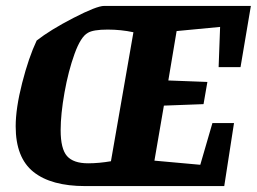

<svg xmlns="http://www.w3.org/2000/svg" viewBox="-20 -629 868 649"><path d="M719 -402 724 -538 577 -524 549 -357 681 -352 668 -277 534 -272 502 -86 657 -72 698 -213H771L738 0H268Q153 0 93 -48Q33 -96 33 -202Q33 -263 55 -349Q77 -435 104 -492Q150 -528 228.5 -568.5Q307 -609 332 -609H828L793 -402ZM355 -84 431 -520Q389 -529 344 -529Q295 -529 277 -518Q253 -505 232 -447Q211 -389 198 -316Q185 -243 185 -189Q185 -126 206.5 -101.5Q228 -77 278 -77Q314 -77 355 -84Z"/></svg>

Font: Grenze
Style: Bold Italic
Weight: 700
Italic angle: -10°
Designer: Renata Polastri
Foundry: Omnibus-Type
Version: Version 1.002; ttfautohint (v1.8)